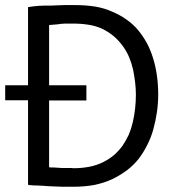

<svg xmlns="http://www.w3.org/2000/svg" viewBox="-21 -710 684 739"><path d="M-1 -324.2Q20.5 -324.2 86.9 -324.2Q86.9 -243.2 86.9 1Q90.8 2.9 99.6 2.9Q107.4 3.9 119.1 3.9Q129.9 4.9 142.6 4.9Q154.3 5.9 168 6.8Q181.6 7.8 193.4 7.8Q206.1 8.8 218.8 8.8Q231.4 8.8 241.2 8.8Q252 8.8 259.8 8.8Q303.7 8.8 341.8 2Q379.9 -5.9 411.1 -20.5Q441.4 -35.2 467.8 -54.7Q493.2 -74.2 512.7 -98.6Q531.2 -123 545.9 -152.3Q560.5 -180.7 569.3 -212.9Q578.1 -245.1 583 -278.3Q587.9 -311.5 587.9 -345.7Q587.9 -383.8 583 -418.9Q578.1 -454.1 568.4 -485.4Q558.6 -517.6 543.9 -544.9Q529.3 -571.3 510.7 -593.8Q491.2 -617.2 465.8 -634.8Q441.4 -652.3 411.1 -665Q380.9 -678.7 345.7 -684.6Q310.5 -690.4 269.5 -690.4Q259.8 -690.4 248 -690.4Q236.3 -690.4 224.6 -690.4Q212.9 -690.4 200.2 -689.5Q188.5 -689.5 175.8 -688.5Q163.1 -688.5 151.4 -688.5Q139.6 -688.5 127.9 -687.5Q116.2 -686.5 106.4 -685.5Q95.7 -683.6 86.9 -682.6Q86.9 -582 86.9 -381.8Q65.4 -381.8 -1 -381.8Q-1 -378.9 -1 -372.1Q-1 -364.3 -1 -352.5Q-1 -342.8 -1 -335Q-1 -328.1 -1 -324.2ZM382.8 -593.8Q405.3 -581.1 422.9 -565.4Q440.4 -548.8 454.1 -529.3Q467.8 -509.8 476.6 -488.3Q485.4 -466.8 491.2 -442.4Q496.1 -418 499 -393.6Q502 -370.1 502 -345.7Q502 -318.4 499 -292Q496.1 -265.6 490.2 -240.2Q484.4 -214.8 474.6 -191.4Q463.9 -168.9 450.2 -148.4Q436.5 -129.9 418 -113.3Q399.4 -97.7 376 -85.9Q352.5 -74.2 324.2 -68.4Q294.9 -62.5 260.7 -62.5Q258.8 -62.5 253.9 -63.5Q250 -63.5 243.2 -63.5Q235.4 -63.5 229.5 -63.5Q222.7 -63.5 214.8 -63.5Q207 -64.5 200.2 -64.5Q193.4 -65.4 186.5 -65.4Q178.7 -65.4 174.8 -65.4Q169.9 -66.4 168 -66.4Q168 -152.3 168 -323.2Q204.1 -323.2 311.5 -323.2Q311.5 -337.9 311.5 -381.8Q275.4 -381.8 168 -381.8Q168 -439.5 168 -613.3Q170.9 -614.3 175.8 -614.3Q180.7 -615.2 186.5 -615.2Q192.4 -616.2 199.2 -616.2Q207 -617.2 213.9 -618.2Q220.7 -618.2 228.5 -619.1Q235.4 -619.1 243.2 -619.1Q252.9 -619.1 271.5 -619.1Q304.7 -618.2 333 -612.3Q360.4 -606.4 382.8 -593.8Z"/></svg>

Font: Aptus Gothic JP
Style: Medium
Weight: 400
Designer: Fuminori Ogawa / Motoya
Version: Version 1